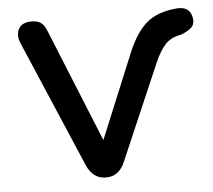

<svg xmlns="http://www.w3.org/2000/svg" viewBox="-42 -541 660 594"><g transform="rotate(-5 287.5 -244.0)"><path d="M264 7Q224 7 205 -36L37 -429Q26 -455 36 -474.5Q46 -494 77 -494Q95 -494 106 -486Q117 -478 125 -456L266 -109L375 -373Q401 -434 434.5 -462Q468 -490 528 -495Q570 -498 575 -459Q577 -442 567 -432Q557 -422 534 -413Q503 -408 485 -389Q467 -370 451 -333L323 -36Q305 7 264 7Z"/></g></svg>

Font: Chiron GoRound TC
Style: Regular
Weight: 400
Designer: Ryoko NISHIZUKA 西塚涼子 (kana, bopomofo & ideographs); Paul D. Hunt (Latin, Greek & Cyrillic); Sandoll Communications 산돌커뮤니
Foundry: Adobe
Version: Version 1.000;hotconv 1.1.1;makeotfexe 2.6.0